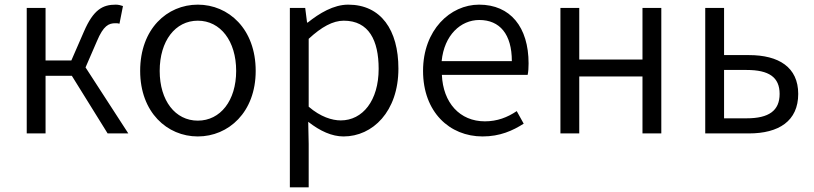

<svg xmlns="http://www.w3.org/2000/svg" viewBox="-20 -574 3502 826"><path d="M348 -284 397 -397C425 -464 448 -474 476 -474C484 -474 487 -474 494 -472L509 -548C501 -551 489 -554 478 -554C422 -554 382 -533 341 -438L287 -314H176V-540H95V0H176V-248H289L443 0H532Z M831 13C963 13 1080 -91 1080 -269C1080 -450 963 -554 831 -554C699 -554 583 -450 583 -269C583 -91 699 13 831 13ZM831 -55C734 -55 667 -141 667 -269C667 -398 734 -485 831 -485C928 -485 996 -398 996 -269C996 -141 928 -55 831 -55Z M1227 232H1308V45L1306 -50C1357 -10 1408 13 1458 13C1583 13 1694 -94 1694 -279C1694 -445 1619 -554 1478 -554C1415 -554 1354 -517 1304 -477H1301L1293 -540H1227ZM1446 -56C1409 -56 1359 -71 1308 -115V-407C1363 -458 1412 -485 1459 -485C1567 -485 1609 -400 1609 -278C1609 -141 1540 -56 1446 -56Z M2056 13C2131 13 2186 -12 2233 -42L2203 -96C2163 -69 2119 -52 2066 -52C1958 -52 1886 -132 1881 -252H2250C2253 -265 2254 -283 2254 -301C2254 -457 2176 -554 2041 -554C1917 -554 1800 -445 1800 -269C1800 -92 1914 13 2056 13ZM1880 -311C1891 -423 1962 -488 2042 -488C2130 -488 2182 -427 2182 -311Z M2391 0H2472V-245H2744V0H2825V-540H2744V-318H2472V-540H2391Z M3014 0H3202C3330 0 3414 -53 3414 -170C3414 -285 3330 -337 3202 -337H3095V-540H3014ZM3095 -65V-273H3192C3288 -273 3334 -242 3334 -170C3334 -98 3288 -65 3192 -65Z"/></svg>

Font: Genne Gothic Normal
Style: Regular
Weight: 350
Designer: Ryoko NISHIZUKA (kana & ideographs); Paul D. Hunt (Latin, Greek & Cyrillic); Wenlong ZHANG (bopomofo); Sandoll Communica
Foundry: Adobe Systems Incorporated
Version: Version 1.004;PS 1.004;hotconv 16.6.51;makeotf.lib2.5.65220